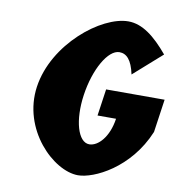

<svg xmlns="http://www.w3.org/2000/svg" viewBox="-91 -925 967 1024"><g transform="rotate(10 392.0 -412.5)"><path d="M784.3 -462H467.5L446.6 -317H546.8C532.3 -216 477 -158 429.5 -158C368.4 -158 335.2 -272 355.4 -412C376 -555 442.1 -670 503.3 -670C541.8 -670 570.9 -641 587.1 -564L739.7 -699C666.9 -786 598.5 -840 522 -840C375.8 -840 135.8 -649 101.6 -412C67.6 -176 265.1 15 398.8 15C484.2 15 672.1 -74 758.5 -283Z"/></g></svg>

Font: Blink
Style: WideObl
Weight: 400
Designer: Mew Too
Foundry: Cannot Into Space Fonts
Version: Version 001.000